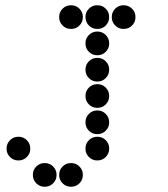

<svg xmlns="http://www.w3.org/2000/svg" viewBox="-20 -715 640 730"><path d="M249 -695Q231 -695 218 -682Q205 -669 205 -651V-649Q205 -631 218 -618Q231 -605 249 -605H251Q269 -605 282 -618Q295 -631 295 -649V-651Q295 -669 282 -682Q269 -695 251 -695ZM349 -695Q331 -695 318 -682Q305 -669 305 -651V-649Q305 -631 318 -618Q331 -605 349 -605H351Q369 -605 382 -618Q395 -631 395 -649V-651Q395 -669 382 -682Q369 -695 351 -695ZM449 -695Q431 -695 418 -682Q405 -669 405 -651V-649Q405 -631 418 -618Q431 -605 449 -605H451Q469 -605 482 -618Q495 -631 495 -649V-651Q495 -669 482 -682Q469 -695 451 -695ZM349 -595Q331 -595 318 -582Q305 -569 305 -551V-549Q305 -531 318 -518Q331 -505 349 -505H351Q369 -505 382 -518Q395 -531 395 -549V-551Q395 -569 382 -582Q369 -595 351 -595ZM349 -495Q331 -495 318 -482Q305 -469 305 -451V-449Q305 -431 318 -418Q331 -405 349 -405H351Q369 -405 382 -418Q395 -431 395 -449V-451Q395 -469 382 -482Q369 -495 351 -495ZM349 -395Q331 -395 318 -382Q305 -369 305 -351V-349Q305 -331 318 -318Q331 -305 349 -305H351Q369 -305 382 -318Q395 -331 395 -349V-351Q395 -369 382 -382Q369 -395 351 -395ZM349 -295Q331 -295 318 -282Q305 -269 305 -251V-249Q305 -231 318 -218Q331 -205 349 -205H351Q369 -205 382 -218Q395 -231 395 -249V-251Q395 -269 382 -282Q369 -295 351 -295ZM49 -195Q31 -195 18 -182Q5 -169 5 -151V-149Q5 -131 18 -118Q31 -105 49 -105H51Q69 -105 82 -118Q95 -131 95 -149V-151Q95 -169 82 -182Q69 -195 51 -195ZM349 -195Q331 -195 318 -182Q305 -169 305 -151V-149Q305 -131 318 -118Q331 -105 349 -105H351Q369 -105 382 -118Q395 -131 395 -149V-151Q395 -169 382 -182Q369 -195 351 -195ZM149 -95Q131 -95 118 -82Q105 -69 105 -51V-49Q105 -31 118 -18Q131 -5 149 -5H151Q169 -5 182 -18Q195 -31 195 -49V-51Q195 -69 182 -82Q169 -95 151 -95ZM249 -95Q231 -95 218 -82Q205 -69 205 -51V-49Q205 -31 218 -18Q231 -5 249 -5H251Q269 -5 282 -18Q295 -31 295 -49V-51Q295 -69 282 -82Q269 -95 251 -95Z"/></svg>

Font: Doto Black Rounded Black
Style: Regular
Weight: 900
Monospace: yes
Version: Version 1.000